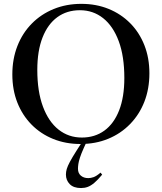

<svg xmlns="http://www.w3.org/2000/svg" viewBox="-20 -736 839 996"><path d="M402 -716Q479 -716 543.5 -689.8Q608 -663.5 655.5 -615.5Q703 -567.5 729 -501.5Q755 -435.5 755 -356Q755 -275 728.8 -208Q702.5 -141 654.2 -91.8Q606 -42.5 540.8 -15.8Q475.5 11 397.5 11Q320.5 11 255.8 -15.2Q191 -41.5 143.5 -89.8Q96 -138 70 -204Q44 -270 44 -350Q44 -430 70.2 -497.2Q96.5 -564.5 144.8 -613.5Q193 -662.5 258.5 -689.2Q324 -716 402 -716ZM404.5 -22.5Q472 -22.5 521.5 -58.5Q571 -94.5 598 -163.5Q625 -232.5 625 -331.5Q625 -444 596 -522.2Q567 -600.5 515 -641.8Q463 -683 394.5 -683Q327 -683 277.5 -647Q228 -611 200.8 -541.8Q173.5 -472.5 173.5 -373.5Q173.5 -261.5 202.8 -183Q232 -104.5 284 -63.5Q336 -22.5 404.5 -22.5ZM414 33Q401 62 394.8 81.5Q388.5 101 386.5 114.5Q384.5 128 384.5 139.5Q384.5 162.5 399.5 175.2Q414.5 188 438 188Q451 188 465.8 182.8Q480.5 177.5 501.5 159.5L510 170Q487 197.5 469.2 212.5Q451.5 227.5 435.2 233.5Q419 239.5 400.5 239.5Q361.5 239.5 341.8 219.2Q322 199 322 169.5Q322 155.5 326.2 140.8Q330.5 126 342.5 103.5Q354.5 81 377 45.5L410.5 -6.5H432Z"/></svg>

Font: Newsreader 60pt Medium
Style: Regular
Weight: 500
Designer: Hugues Gentile
Foundry: Production Type
Version: Version 1.003